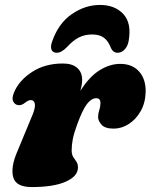

<svg xmlns="http://www.w3.org/2000/svg" viewBox="-20 -743 610 777"><path d="M51.5 -318Q40 -320 33.5 -332.5Q27 -345 36.5 -368Q56 -416.5 108.8 -451.2Q161.5 -486 234.5 -486Q272.5 -486 292.5 -468.2Q312.5 -450.5 312.5 -419Q312.5 -409.5 310.5 -398.5Q308.5 -387.5 305.5 -375.5Q341 -432.5 382.8 -458.5Q424.5 -484.5 466.5 -484.5Q515 -484.5 542.5 -454Q570 -423.5 569.5 -372.5Q568.5 -327 549.5 -293.5Q530.5 -260 501.2 -241.2Q472 -222.5 440 -222.5Q405 -222.5 391 -238.2Q377 -254 377 -269.5Q377 -284 381.8 -297.8Q386.5 -311.5 386.5 -326.5Q386.5 -345.5 369.5 -345.5Q350 -345.5 332 -322.2Q314 -299 292 -238.5Q279 -203 274.5 -179.5Q270 -156 270 -135Q270 -118 276.2 -108Q282.5 -98 289 -89Q295.5 -80 295.5 -65Q295.5 -30 246.5 -8Q197.5 14 108.5 14Q44.5 14 33.5 -25.8Q22.5 -65.5 49.5 -128.5L110.5 -275.5Q124 -307.5 121 -322.8Q118 -338 104.5 -338Q95 -338 83 -328.5Q65.5 -314 51.5 -318ZM352.5 -603.5Q324 -603.5 300 -591.8Q276 -580 252 -553.5Q229 -529.5 210 -529.5Q193 -529.5 188.2 -542.5Q183.5 -555.5 191.5 -576.5Q217 -649 270.8 -686Q324.5 -723 384.5 -723Q445 -723 479.2 -686Q513.5 -649 500.5 -576.5Q496.5 -555.5 484.2 -542.5Q472 -529.5 455.5 -529.5Q436 -529.5 427 -553.5Q416.5 -579 399.2 -591.2Q382 -603.5 352.5 -603.5Z"/></svg>

Font: Fraunces 9pt Soft Black
Style: Italic
Weight: 900
Italic angle: -16°
Version: Version 1.000;[b76b70a41]